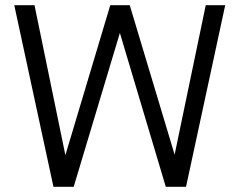

<svg xmlns="http://www.w3.org/2000/svg" viewBox="-20 -720 922 740"><path d="M264 0H186L35 -700H113L232 -122L405 -700H480L653 -124L773 -700H848L697 0H619L442 -593Z"/></svg>

Font: Red Hat Display
Style: Regular
Weight: 400
Designer: Pentagram / MCKL
Foundry: Pentagram / MCKL
Version: Version 1.003; Red Hat Display